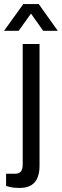

<svg xmlns="http://www.w3.org/2000/svg" viewBox="-49 -743 305 947"><path d="M47 184Q36 184 24 183Q12 182 0.5 179.5Q-11 177 -19 174V114H24Q45 114 54 103Q63 92 63 67V-526H146V76Q146 107 136.5 132Q127 157 105 170.5Q83 184 47 184ZM-29 -591 66 -723H142L236 -591H164L84 -704H124L43 -591Z"/></svg>

Font: Archivo SemiCondensed
Style: Regular
Weight: 400
Width: 4
Designer: Hector Gatti
Foundry: Omnibus-Type
Version: Version 2.001